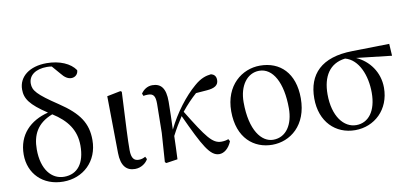

<svg xmlns="http://www.w3.org/2000/svg" viewBox="-74 -1058 2827 1323"><g transform="rotate(-10 1339.0 -397.0)"><path d="M276 15C415 15 522 -84 522 -233C522 -350 472 -426 337 -516C197 -609 171 -641 171 -689C171 -748 223 -783 300 -783C312 -783 323 -782 334 -780L384 -722C408 -691 431 -678 454 -678C482 -678 502 -699 502 -725C468 -776 393 -809 302 -809C183 -809 105 -749 105 -659C105 -595 136 -549 253 -472C127 -440 38 -355 38 -215C38 -83 132 15 276 15ZM280 -455C378 -393 434 -319 434 -209C434 -87 381 -17 287 -17C199 -17 133 -95 133 -235C133 -335 170 -413 280 -455Z M777 15C822 15 856 -13 869 -38L860 -56C847 -49 834 -43 814 -43C783 -43 762 -59 762 -120C762 -196 767 -284 779 -525L770 -531L675 -512L680 -114C681 -23 718 15 777 15Z M1367 15C1400 15 1434 -11 1454 -60L1445 -76C1434 -71 1416 -67 1396 -67C1333 -67 1295 -120 1175 -315C1211 -360 1246 -396 1281 -427L1358 -433C1412 -437 1440 -454 1440 -491C1440 -520 1424 -532 1405 -537C1369 -533 1333 -523 1286 -482C1212 -419 1134 -318 1080 -207C1082 -273 1085 -340 1085 -401C1086 -498 1052 -533 993 -533C957 -533 930 -512 914 -488L921 -471C930 -473 941 -474 952 -474C990 -474 1004 -457 1004 -402L1001 -198L987 4L996 12L1076 0C1079 -54 1080 -107 1082 -162C1110 -216 1128 -245 1156 -288C1260 -63 1303 15 1367 15Z M1738 15C1863 15 1986 -77 1986 -267C1986 -444 1887 -537 1747 -537C1621 -537 1498 -442 1498 -261C1498 -72 1611 15 1738 15ZM1750 -18C1669 -18 1593 -110 1593 -308C1593 -424 1652 -503 1736 -503C1831 -503 1893 -393 1893 -213C1893 -102 1842 -18 1750 -18Z M2318 15C2453 15 2563 -86 2563 -239C2563 -349 2497 -435 2409 -474L2656 -446L2651 -530L2392 -525C2174 -522 2077 -417 2077 -249C2077 -85 2181 15 2318 15ZM2334 -483C2427 -458 2474 -341 2474 -220C2474 -91 2416 -18 2331 -18C2244 -18 2172 -107 2172 -261C2172 -386 2224 -470 2334 -483Z"/></g></svg>

Font: Source Han Serif CN Medium
Style: Regular
Weight: 500
Designer: Ryoko NISHIZUKA 西塚涼子 (kana & ideographs); Frank Grießhammer (Latin, Greek & Cyrillic); Wenlong ZHANG 张文龙 (bopomofo); San
Foundry: Adobe
Version: Version 2.002;hotconv 1.1.0;makeotfexe 2.6.0